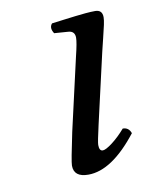

<svg xmlns="http://www.w3.org/2000/svg" viewBox="-60 -481 406 535"><g transform="rotate(-10 143.5 -213.0)"><path d="M245.1 -320.3 200.2 -124Q189 -75.2 189 -66.9Q189 -49.8 199.2 -49.8Q207.5 -49.8 226.6 -64.2Q245.6 -78.6 264.2 -100.1Q281.2 -100.1 287.1 -83Q214.8 9.8 147.9 9.8Q106.9 9.8 106.9 -22.9Q106.9 -34.7 124 -115.2L170.9 -320.8Q180.2 -358.4 180.2 -372.1Q180.2 -390.6 162.1 -392.1L122.1 -395Q111.3 -411.6 121.1 -422.9L154.3 -427.2L189.5 -431.6Q201.7 -433.1 217.8 -434.6Q233.9 -436 245.1 -436Q265.6 -436 265.6 -415Q265.6 -407.2 262.7 -393.6Q259.8 -379.9 253.9 -356.4Q248 -333 245.1 -320.3Z"/></g></svg>

Font: Linux Libertine G
Style: Italic
Weight: 400
Italic angle: -12°
Designer: Philipp H. Poll
Foundry: Philipp H. Poll
Version: Version 5.1.3